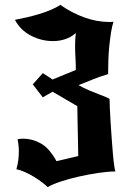

<svg xmlns="http://www.w3.org/2000/svg" viewBox="-20 -755 544 785"><path d="M175 10Q167 2 152 -9.5Q137 -21 119 -32Q101 -43 82 -51.5Q63 -60 47 -63Q53 -84 55 -102Q57 -120 57 -136Q57 -151 55.5 -163Q54 -175 52 -186Q58 -187 64 -187.5Q70 -188 76 -188Q112 -188 147 -168.5Q182 -149 211 -96L300 -117Q300 -119 299.5 -134.5Q299 -150 299 -171.5Q299 -193 298 -218Q297 -243 297 -265Q297 -287 296.5 -302.5Q296 -318 296 -321L195 -380L155 -357L114 -410L155 -456L195 -430L290 -469Q290 -495 288.5 -519.5Q287 -544 287 -570Q287 -594 290 -620Q271 -603 247 -595Q223 -587 197 -587Q149 -587 106 -609.5Q63 -632 41 -674Q63 -678 89 -684Q115 -690 140 -697.5Q165 -705 187.5 -714.5Q210 -724 227 -735Q272 -703 324 -684Q376 -665 430 -665Q433 -665 436.5 -665.5Q440 -666 444 -666Q438 -648 434 -622.5Q430 -597 427 -568Q424 -539 423 -509Q422 -479 422 -452Q402 -446 387.5 -441Q373 -436 360 -430.5Q347 -425 333 -419.5Q319 -414 301 -407Q322 -395 344.5 -385.5Q367 -376 385.5 -369Q404 -362 416 -357Q428 -352 428 -349Q428 -339 429 -314Q430 -289 432 -257.5Q434 -226 436.5 -191.5Q439 -157 441.5 -127.5Q444 -98 447 -77.5Q450 -57 452 -54Q422 -54 382 -48Q342 -42 302 -33Q262 -24 227.5 -12.5Q193 -1 175 10Z"/></svg>

Font: New Rocker
Style: Regular
Weight: 400
Designer: Pablo Impallari, Brenda Gallo, Rodrigo Fuenzalida
Foundry: Pablo Impallari, Brenda Gallo, Rodrigo Fuenzalida
Version: Version 1.000; ttfautohint (v0.93) -l 8 -r 50 -G 200 -x 14 -